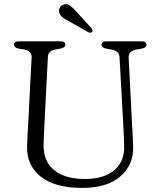

<svg xmlns="http://www.w3.org/2000/svg" viewBox="-20 -902 781 938"><path d="M582.5 -288 564 -622.5Q562.5 -652.5 526 -659.5L498.5 -664.5Q476 -669.5 476 -683.5Q476 -700 498 -700H674Q695.5 -700 695.5 -683.5Q695.5 -669.5 673 -664.5L646.5 -660Q606.5 -652.5 608.5 -620.5L625.5 -287Q627 -262.5 628.2 -239Q629.5 -215.5 630.5 -190Q634.5 -99.5 570 -41.8Q505.5 16 380.5 16Q247.5 16 178.2 -39.8Q109 -95.5 112.5 -189Q112.5 -204.5 113.8 -228.2Q115 -252 116.5 -277.2Q118 -302.5 119 -322L134.5 -622Q136 -653 98 -660L71 -664.5Q48.5 -669.5 48.5 -683.5Q48.5 -700 70.5 -700H277Q299 -700 299 -683.5Q299 -669.5 276.5 -665L249.5 -660Q215 -653.5 214 -624L198.5 -324.5Q196.5 -286.5 195.2 -256Q194 -225.5 193 -199Q190 -115 244.2 -71.2Q298.5 -27.5 394.5 -27.5Q488 -27.5 539 -71.2Q590 -115 586.5 -193Q585.5 -226 584.5 -247.5Q583.5 -269 582.5 -288ZM354 -844 426.5 -764.5Q430 -760 431.8 -755.2Q433.5 -750.5 430 -746.5Q423 -739 412 -744.5L315 -799Q297 -808.5 285.2 -817.8Q273.5 -827 270 -840.5Q265.5 -852.5 271.8 -864.2Q278 -876 292 -880Q309 -885 323 -874.2Q337 -863.5 354 -844Z"/></svg>

Font: Fraunces 9pt S050 Light
Style: Regular
Weight: 300
Version: Version 1.000; ttfautohint (v1.8.3)